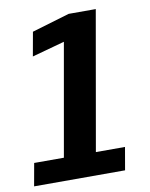

<svg xmlns="http://www.w3.org/2000/svg" viewBox="-102 -734 617 792"><g transform="rotate(-10 206.0 -338.0)"><path d="M-23.5 0 -6.5 -95H118L201 -566L64.5 -528.5L82.5 -629L240.5 -676H354L252 -95H374L357.5 0Z"/></g></svg>

Font: Anybody SemiBold
Style: Italic
Weight: 600
Italic angle: -10°
Designer: Tyler Finck
Foundry: Etcetera Type Company
Version: Version 1.010; ttfautohint (v1.8.3) -l 8 -r 50 -G 200 -x 14 